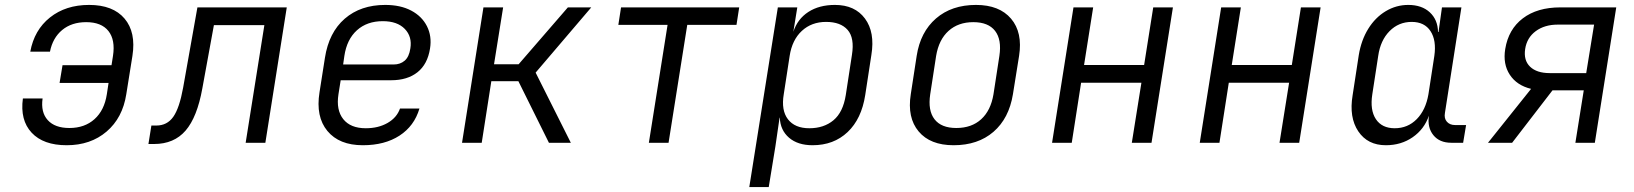

<svg xmlns="http://www.w3.org/2000/svg" viewBox="-20 -580 6640 780"><path d="M251 10Q156 10 108.5 -41Q61 -92 73 -180H153Q145 -124 174 -92Q203 -60 262 -60Q324 -60 364 -96Q404 -132 414 -197L421 -243H222L234 -315H433L439 -353Q449 -418 420.5 -454Q392 -490 330 -490Q271 -490 232.5 -458Q194 -426 183 -370H103Q119 -458 183 -509Q247 -560 342 -560Q439 -560 486 -504.5Q533 -449 518 -353L493 -197Q478 -101 413 -45.5Q348 10 251 10Z M583 5 595 -70H615Q659 -70 684 -105.5Q709 -141 724 -224L782 -550H1145L1058 0H978L1054 -478H849L802 -221Q781 -104 734 -49.5Q687 5 606 5Z M1454 10Q1358 10 1310 -48Q1262 -106 1278 -205L1300 -345Q1316 -448 1380.5 -504Q1445 -560 1545 -560Q1607 -560 1650.5 -537Q1694 -514 1714.5 -473.5Q1735 -433 1727 -383Q1717 -319 1676 -286.5Q1635 -254 1569 -254H1364L1355 -197Q1345 -133 1374.5 -96Q1404 -59 1466 -59Q1517 -59 1554.5 -80.5Q1592 -102 1605 -139H1684Q1663 -68 1603 -29Q1543 10 1454 10ZM1374 -318H1579Q1606 -318 1624 -333.5Q1642 -349 1647 -383Q1655 -431 1624.5 -462.5Q1594 -494 1535 -494Q1471 -494 1430 -457Q1389 -420 1379 -353Z M1857 0 1944 -550H2024L1987 -319H2087L2287 -550H2382L2156 -285L2299 0H2210L2086 -250H1976L1937 0Z M2616 0 2692 -479H2492L2503 -550H2983L2972 -479H2772L2696 0Z M3024 180 3140 -550H3219L3203 -451Q3220 -503 3264 -531.5Q3308 -560 3372 -560Q3453 -560 3494 -504.5Q3535 -449 3520 -357L3495 -194Q3480 -97 3423.5 -43.5Q3367 10 3281 10Q3221 10 3185.5 -20.5Q3150 -51 3148 -102H3147L3130 15L3103 180ZM3268 -59Q3327 -59 3366 -91.5Q3405 -124 3416 -194L3441 -357Q3452 -426 3423.5 -458.5Q3395 -491 3336 -491Q3277 -491 3237.5 -454.5Q3198 -418 3188 -353L3164 -197Q3153 -132 3181 -95.5Q3209 -59 3268 -59Z M3854 10Q3759 10 3712 -46Q3665 -102 3680 -197L3704 -353Q3719 -450 3782.5 -505Q3846 -560 3945 -560Q4040 -560 4087.5 -504Q4135 -448 4120 -353L4095 -197Q4079 -99 4016 -44.5Q3953 10 3854 10ZM3865 -60Q3927 -60 3966 -95.5Q4005 -131 4016 -197L4040 -353Q4050 -419 4022.5 -454.5Q3995 -490 3934 -490Q3873 -490 3833.5 -454.5Q3794 -419 3783 -353L3759 -197Q3749 -131 3776.5 -95.5Q3804 -60 3865 -60Z M4254 0 4341 -550H4421L4384 -316H4628L4665 -550H4745L4658 0H4578L4617 -244H4372L4334 0Z M4854 0 4941 -550H5021L4984 -316H5228L5265 -550H5345L5258 0H5178L5217 -244H4972L4934 0Z M5610 10Q5536 10 5498 -46.5Q5460 -103 5475 -193L5500 -356Q5510 -417 5538.5 -463Q5567 -509 5609.5 -534.5Q5652 -560 5701 -560Q5756 -560 5788.5 -530Q5821 -500 5822 -450H5824L5838 -550H5917L5850 -121Q5846 -99 5858 -85.5Q5870 -72 5891 -72H5936L5924 0H5876Q5828 0 5803 -31Q5778 -62 5785 -110Q5766 -55 5719 -22.5Q5672 10 5610 10ZM5646 -59Q5699 -59 5735.5 -96Q5772 -133 5783 -197L5807 -353Q5816 -416 5791.5 -453.5Q5767 -491 5715 -491Q5662 -491 5625 -453.5Q5588 -416 5579 -353L5555 -197Q5545 -133 5569.5 -96Q5594 -59 5646 -59Z M6025 0 6200 -219Q6142 -233 6113.5 -276.5Q6085 -320 6095 -381Q6108 -461 6166.5 -505.5Q6225 -550 6319 -550H6546L6459 0H6380L6414 -213H6287L6123 0ZM6276 -283H6424L6456 -480H6308Q6255 -480 6219 -453.5Q6183 -427 6176 -381Q6169 -335 6196 -309Q6223 -283 6276 -283Z"/></svg>

Font: JetBrains Mono NL Light
Style: Italic
Weight: 300
Italic angle: -9°
Designer: Philipp Nurullin, Konstantin Bulenkov
Foundry: JetBrains
Version: Version 2.304; ttfautohint (v1.8.4.7-5d5b)